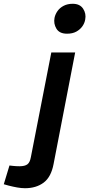

<svg xmlns="http://www.w3.org/2000/svg" viewBox="-150 -785 472 1014"><path d="M-130 188 -100 89 -83 91Q-75 92 -65 92.5Q-55 93 -47 93Q-19 93 -5.5 83Q8 73 13 45L121 -508H247L133 81Q120 150 80.5 179.5Q41 209 -18 209Q-37 209 -59.5 205Q-82 201 -105 195ZM204 -607Q164 -607 148 -633.5Q132 -660 138 -691Q142 -710 154 -727Q166 -744 186.5 -754.5Q207 -765 234 -765Q272 -765 289 -739Q306 -713 300 -682Q297 -663 285 -646Q273 -629 253 -618Q233 -607 204 -607Z"/></svg>

Font: REM Medium
Style: Italic
Weight: 500
Italic angle: -11°
Designer: Octavio Pardo
Foundry: Ashler Design
Version: Version 1.005;gftools[0.9.28]